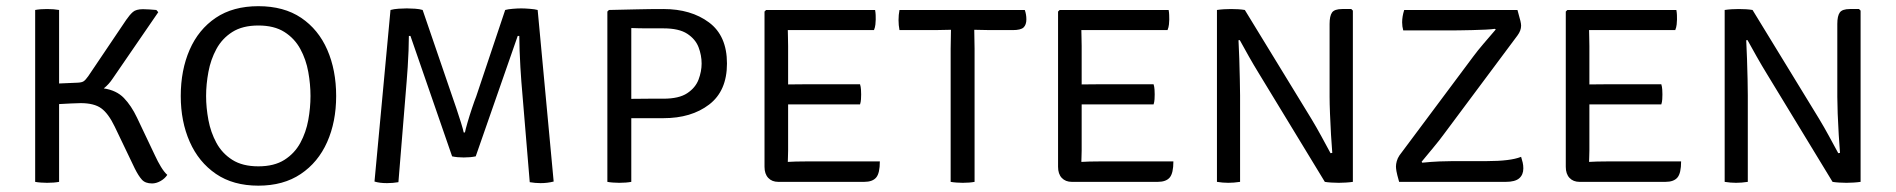

<svg xmlns="http://www.w3.org/2000/svg" viewBox="-20 -574 5983 606"><path d="M508 -22Q500 -10 486.5 -2.5Q473 5 460 5Q438.5 5 427.8 -7Q417 -19 405.5 -42L342 -174.5Q322 -216 299.5 -232.2Q277 -248.5 234.5 -248.5Q224.5 -248.5 204.8 -247.5Q185 -246.5 166.5 -245.5V0Q150.5 3 128.5 3Q119 3 108.8 2.2Q98.5 1.5 91 0V-542.5Q98.5 -544 108.8 -544.8Q119 -545.5 128.5 -545.5Q150.5 -545.5 166.5 -542.5V-310.5L224.5 -313Q238 -313.5 244 -317.5Q250 -321.5 258.5 -333.5L378.5 -511.5Q389.5 -527.5 399.5 -536.2Q409.5 -545 431.5 -545Q440.5 -545 451.5 -544.2Q462.5 -543.5 473.5 -542.5L479.5 -535.5L336 -326.5Q323.5 -307.5 307.5 -295Q347.5 -289 371 -264.8Q394.5 -240.5 412.5 -202.5L469.5 -82.5Q478 -64 488 -47.5Q498 -31 508 -22Z M550.5 -271Q550.5 -352.5 578.5 -416.8Q606.5 -481 661 -517.8Q715.5 -554.5 795.5 -554.5Q876 -554.5 930.5 -517.8Q985 -481 1013 -416.8Q1041 -352.5 1041 -271Q1041 -189.5 1012.5 -125.5Q984 -61.5 929.2 -24.8Q874.5 12 795.5 12Q716 12 661.5 -25.2Q607 -62.5 578.8 -126.5Q550.5 -190.5 550.5 -271ZM630.5 -271Q630.5 -234 637.8 -195.2Q645 -156.5 663 -123.2Q681 -90 713.2 -69.5Q745.5 -49 795.5 -49Q845.5 -49 877.8 -69.5Q910 -90 928 -123.2Q946 -156.5 953 -195.2Q960 -234 960 -271Q960 -308 953 -347Q946 -386 928 -419.2Q910 -452.5 877.8 -473Q845.5 -493.5 795.5 -493.5Q745.5 -493.5 713.2 -473Q681 -452.5 663 -419.2Q645 -386 637.8 -347Q630.5 -308 630.5 -271Z M1212.5 -542.5Q1223 -545.5 1237.8 -546.5Q1252.5 -547.5 1264 -547.5Q1276 -547.5 1290.2 -546.5Q1304.5 -545.5 1314 -542.5L1407.5 -269.5Q1412 -257 1420 -233.2Q1428 -209.5 1435 -187Q1442 -164.5 1443.5 -156H1447.5Q1449 -164.5 1455.5 -187Q1462 -209.5 1470 -233.2Q1478 -257 1483 -269.5L1574.5 -542.5Q1583 -545 1598.2 -546.2Q1613.5 -547.5 1625 -547.5Q1636 -547.5 1652.2 -546.2Q1668.5 -545 1677 -542.5L1727.5 -1Q1708 4 1686 4Q1669.5 4 1652 1L1625.5 -317Q1624 -335.5 1622.5 -361.8Q1621 -388 1620 -414.5Q1619 -441 1619 -460.5H1614L1481.5 -80.5Q1465 -77 1443.5 -77Q1423 -77 1407 -80.5L1275.5 -460.5H1270.5Q1270.5 -441 1269.5 -414.5Q1268.5 -388 1266.8 -361.8Q1265 -335.5 1263.5 -317L1237.5 1Q1220 4 1201.5 4Q1178 4 1162 -1Z M2274.5 -373.5Q2274.5 -287 2218.2 -244Q2162 -201 2074 -201H1972.5V0Q1956.5 3 1934.5 3Q1925 3 1914.8 2.2Q1904.5 1.5 1897 0V-537.5L1902 -542.5Q1949.5 -543.5 1989.8 -544.5Q2030 -545.5 2074 -545.5Q2161 -545.5 2217.8 -503.2Q2274.5 -461 2274.5 -373.5ZM1972.5 -485.5V-262Q1999 -262.5 2028.8 -262.5Q2058.5 -262.5 2074 -262.5Q2123 -262.5 2149 -279.8Q2175 -297 2184.8 -322.8Q2194.5 -348.5 2194.5 -373.5Q2194.5 -399.5 2184.8 -425Q2175 -450.5 2149 -467.5Q2123 -484.5 2074 -484.5Q2053 -484.5 2025 -484.5Q1997 -484.5 1972.5 -485.5Z M2757 -64.5Q2757 -27.5 2745.5 -13.8Q2734 0 2707.5 0H2436.5Q2416.5 0 2404.8 -12.5Q2393 -25 2393 -47.5V-537.5L2398 -542.5H2742Q2743.5 -534.5 2743.8 -526.8Q2744 -519 2744 -512.5Q2744 -506 2743 -496.8Q2742 -487.5 2738.5 -479H2521Q2510.5 -479 2496 -479Q2481.5 -479 2466.5 -479Q2466.5 -470 2467 -456.8Q2467.5 -443.5 2467.5 -428.5V-307.5Q2482.5 -307.5 2496.8 -307.8Q2511 -308 2521 -308H2694.5Q2697 -300 2697.5 -291Q2698 -282 2698 -276Q2698 -269.5 2697.5 -260.8Q2697 -252 2694.5 -244.5H2521Q2511 -244.5 2496.8 -244.5Q2482.5 -244.5 2467.5 -244.5V-99Q2467.5 -89.5 2467 -78.8Q2466.5 -68 2466.5 -63Q2489.5 -64.5 2522.5 -64.5Z M2980.5 -420.5Q2980.5 -436.5 2981 -450Q2981.5 -463.5 2981.5 -480Q2972 -480 2956 -479.5Q2940 -479 2931 -479H2819Q2816 -494.5 2816 -510.5Q2816 -527 2819 -542.5H3214.5Q3219.5 -528.5 3219.5 -513Q3219.5 -496 3210.8 -487.5Q3202 -479 3176.5 -479H3105.5Q3097 -479 3080.2 -479.5Q3063.5 -480 3055 -480Q3055 -463.5 3055.5 -450Q3056 -436.5 3056 -420.5V0Q3040.5 3 3018.5 3Q3009.5 3 2999 2.2Q2988.5 1.5 2980.5 0Z M3683.5 -64.5Q3683.5 -27.5 3672 -13.8Q3660.5 0 3634 0H3363Q3343 0 3331.2 -12.5Q3319.5 -25 3319.5 -47.5V-537.5L3324.5 -542.5H3668.5Q3670 -534.5 3670.2 -526.8Q3670.5 -519 3670.5 -512.5Q3670.5 -506 3669.5 -496.8Q3668.5 -487.5 3665 -479H3447.5Q3437 -479 3422.5 -479Q3408 -479 3393 -479Q3393 -470 3393.5 -456.8Q3394 -443.5 3394 -428.5V-307.5Q3409 -307.5 3423.2 -307.8Q3437.5 -308 3447.5 -308H3621Q3623.5 -300 3624 -291Q3624.5 -282 3624.5 -276Q3624.5 -269.5 3624 -260.8Q3623.5 -252 3621 -244.5H3447.5Q3437.5 -244.5 3423.2 -244.5Q3409 -244.5 3394 -244.5V-99Q3394 -89.5 3393.5 -78.8Q3393 -68 3393 -63Q3416 -64.5 3449 -64.5Z M3953.5 -342Q3937.5 -368 3922.2 -395Q3907 -422 3893 -447.5L3889 -447Q3890.5 -421.5 3891.5 -388.2Q3892.5 -355 3893.2 -323.8Q3894 -292.5 3894 -273V0Q3874 3 3857 3Q3839.5 3 3821 0V-542.5Q3830.5 -544 3843 -544.8Q3855.5 -545.5 3865.5 -545.5Q3877 -545.5 3888.8 -544.8Q3900.5 -544 3909 -542.5L4119 -199Q4135 -172.5 4150.5 -144Q4166 -115.5 4179.5 -90.5L4185 -91.5Q4183 -115 4181 -148.8Q4179 -182.5 4177.8 -215.2Q4176.5 -248 4176.5 -268V-498.5Q4176.5 -523.5 4184.2 -534.5Q4192 -545.5 4216.5 -545.5H4245L4250 -540.5V0Q4240 1.5 4228 2.2Q4216 3 4205.5 3Q4194.5 3 4182.2 2.2Q4170 1.5 4161.5 0Z M4629.5 -395Q4643.5 -414 4662.2 -435.8Q4681 -457.5 4701 -481L4698 -483Q4689 -481.5 4669.2 -480.5Q4649.5 -479.5 4626.5 -479Q4603.5 -478.5 4584.2 -478.2Q4565 -478 4557 -478H4409Q4405.5 -490.5 4405.5 -503.5Q4405.5 -522 4412 -542.5H4769.5Q4776.5 -517.5 4778.8 -508Q4781 -498.5 4781 -493Q4781 -477.5 4769.5 -462L4538 -151.5Q4523.5 -131.5 4504 -108.2Q4484.5 -85 4467 -63.5L4469 -60.5Q4498.5 -63.5 4523.5 -64.5Q4548.5 -65.5 4566.5 -65.5H4673Q4709.5 -65.5 4736.5 -68.8Q4763.5 -72 4781 -79Q4784 -69.5 4786 -61Q4788 -52.5 4788 -42.5Q4788 -22.5 4775 -11.2Q4762 0 4732.5 0H4396Q4389 -24.5 4387.5 -33.8Q4386 -43 4386 -48.5Q4386 -56 4388.5 -65.2Q4391 -74.5 4397 -83.5Z M5286 -64.5Q5286 -27.5 5274.5 -13.8Q5263 0 5236.5 0H4965.5Q4945.5 0 4933.8 -12.5Q4922 -25 4922 -47.5V-537.5L4927 -542.5H5271Q5272.5 -534.5 5272.8 -526.8Q5273 -519 5273 -512.5Q5273 -506 5272 -496.8Q5271 -487.5 5267.5 -479H5050Q5039.5 -479 5025 -479Q5010.5 -479 4995.5 -479Q4995.5 -470 4996 -456.8Q4996.5 -443.5 4996.5 -428.5V-307.5Q5011.5 -307.5 5025.8 -307.8Q5040 -308 5050 -308H5223.5Q5226 -300 5226.5 -291Q5227 -282 5227 -276Q5227 -269.5 5226.5 -260.8Q5226 -252 5223.5 -244.5H5050Q5040 -244.5 5025.8 -244.5Q5011.5 -244.5 4996.5 -244.5V-99Q4996.5 -89.5 4996 -78.8Q4995.5 -68 4995.5 -63Q5018.5 -64.5 5051.5 -64.5Z M5556 -342Q5540 -368 5524.8 -395Q5509.5 -422 5495.5 -447.5L5491.5 -447Q5493 -421.5 5494 -388.2Q5495 -355 5495.8 -323.8Q5496.5 -292.5 5496.5 -273V0Q5476.5 3 5459.5 3Q5442 3 5423.5 0V-542.5Q5433 -544 5445.5 -544.8Q5458 -545.5 5468 -545.5Q5479.5 -545.5 5491.2 -544.8Q5503 -544 5511.5 -542.5L5721.5 -199Q5737.5 -172.5 5753 -144Q5768.5 -115.5 5782 -90.5L5787.5 -91.5Q5785.5 -115 5783.5 -148.8Q5781.5 -182.5 5780.2 -215.2Q5779 -248 5779 -268V-498.5Q5779 -523.5 5786.8 -534.5Q5794.5 -545.5 5819 -545.5H5847.5L5852.5 -540.5V0Q5842.5 1.5 5830.5 2.2Q5818.5 3 5808 3Q5797 3 5784.8 2.2Q5772.5 1.5 5764 0Z"/></svg>

Font: Signika SC Light
Style: Regular
Weight: 300
Designer: Anna Giedryś
Foundry: Anna Giedryś
Version: Version 2.000; ttfautohint (v1.8.3) -l 8 -r 50 -G 200 -x 9 -